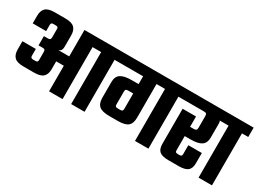

<svg xmlns="http://www.w3.org/2000/svg" viewBox="-38 -1182 2307 1724"><g transform="rotate(30 1115.5 -320.0)"><path d="M910 -636V-539H845V0H706V-539H617V0H477V-265H398V-184Q398 -131 370.5 -104.5Q343 -78 277 -78H166Q100 -78 72.5 -104.5Q45 -131 45 -184V-270H184V-198Q184 -175 210 -175H233Q248 -175 253.5 -180Q259 -185 259 -198V-283Q259 -298 253 -304Q247 -310 232 -310H189V-406H232Q247 -406 253 -412Q259 -418 259 -433V-519Q259 -533 253.5 -538Q248 -543 233 -543H210Q196 -543 190 -538Q184 -533 184 -519V-455H45V-534Q45 -587 72.5 -613.5Q100 -640 166 -640H277Q343 -640 370.5 -613.5Q398 -587 398 -534V-414Q398 -371 364 -362H477V-636Z M1572 -636V-539H1507V0H1368V-539H1280V-191Q1280 -130 1249.5 -104Q1219 -78 1144 -78H1057Q982 -78 951 -104Q920 -130 920 -191V-354Q920 -409 955.5 -433.5Q991 -458 1070 -458H1141V-539H870V-636ZM1087 -175H1114Q1128 -175 1134.5 -180.5Q1141 -186 1141 -201V-361H1091Q1072 -361 1066 -355.5Q1060 -350 1060 -330V-201Q1060 -186 1066 -180.5Q1072 -175 1087 -175Z M2002 -636V-539H1936Q1942 -530 1942 -514V-365Q1942 -310 1906.5 -285.5Q1871 -261 1793 -261H1733V-113Q1733 -100 1738.5 -95Q1744 -90 1759 -90H1781Q1802 -90 1802 -113V-206H1942V-99Q1942 -47 1914.5 -23.5Q1887 0 1820 0H1715Q1648 0 1621 -23.5Q1594 -47 1594 -99V-464H1733V-357H1770Q1789 -357 1796 -364Q1803 -371 1803 -390V-506Q1803 -526 1796.5 -532.5Q1790 -539 1770 -539H1532V-636Z M2231 -636V-539H2166V0H2027V-539H1962V-636Z"/></g></svg>

Font: Teko Semibold
Style: Regular
Weight: 600
Designer: Manushi Parikh, Jonny Pinhorn
Foundry: Indian Type Foundry
Version: Version 1.105;PS 1.0;hotconv 1.0.78;makeotf.lib2.5.61930; tt